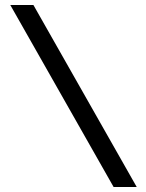

<svg xmlns="http://www.w3.org/2000/svg" viewBox="-20 -672 582 764"><path d="M21 -652 432 72H524L113 -652Z"/></svg>

Font: Charger Pro
Style: BdExt
Weight: 700
Designer: Jasper
Foundry: Cannot Into Space Fonts
Version: Version 1.09